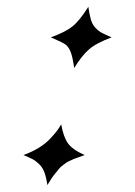

<svg xmlns="http://www.w3.org/2000/svg" viewBox="-20 -533 392 556"><path d="M225.1 -84Q221.2 -82.5 209 -78.1Q196.8 -73.7 194.3 -72.8Q191.9 -71.8 182.9 -67.6Q173.8 -63.5 171.4 -61.5Q168.9 -59.6 161.9 -54.4Q154.8 -49.3 151.4 -44.7Q147.9 -40 141.6 -32.7Q135.3 -25.4 129.6 -16.8Q124 -8.3 117.2 2.9Q113.8 -20 108.4 -34.4Q103 -48.8 92.8 -58.3Q82.5 -67.9 74.5 -72Q66.4 -76.2 47.9 -84Q72.3 -92.8 91.8 -104.7Q111.3 -116.7 124.3 -130.4Q137.2 -144 143.8 -152.6Q150.4 -161.1 157.2 -172.9Q163.6 -137.2 176.3 -118.7Q189 -100.1 225.1 -84ZM303.2 -424.8Q258.3 -408.2 237.3 -389.6Q216.3 -371.1 194.8 -335.9Q190.4 -368.7 184.3 -383.3Q178.2 -397.9 169.7 -404.1Q161.1 -410.2 137.2 -420.4Q134.3 -421.9 131.8 -422.9Q129.4 -423.8 127 -424.8Q168 -439.5 188.7 -455.6Q209.5 -471.7 235.8 -513.2Q239.3 -489.7 243.2 -476.3Q247.1 -462.9 255.1 -453.9Q263.2 -444.8 270.5 -440.4Q277.8 -436 294.4 -428.7Q300.3 -426.3 303.2 -424.8Z"/></svg>

Font: Common Serif
Style: Bold Italic
Weight: 700
Italic angle: -12°
Designer: Philipp H. Poll, Khaled Hosny
Foundry: Stefan Peev, Context Ltd.
Version: Version 1.026